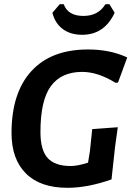

<svg xmlns="http://www.w3.org/2000/svg" viewBox="-20 -887 627 916"><path d="M502 -867 527 -826Q478 -721 372 -721Q317 -721 280 -748Q243 -775 230 -826L265 -867H284Q304 -811 378 -811Q449 -811 483 -867ZM400 -651Q505 -651 587 -613L543 -493L531 -492Q447 -544 372 -544Q273 -544 223 -476.5Q173 -409 173 -257Q173 -171 207.5 -133Q242 -95 317 -95Q351 -95 400 -111L409 -166L420 -271L542 -280L529 -187L512 -31Q398 9 302 9Q172 9 103.5 -59.5Q35 -128 35 -252Q35 -444 129.5 -547.5Q224 -651 400 -651Z"/></svg>

Font: Alegreya Sans
Style: Bold Italic
Weight: 700
Italic angle: -7°
Designer: Juan Pablo del Peral
Foundry: Huerta Tipografica
Version: Version 2.007